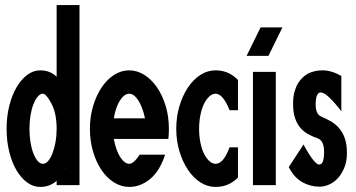

<svg xmlns="http://www.w3.org/2000/svg" viewBox="-20 -731 1403 756"><path d="M293 -711V-2H203V-19Q176 5 138 5Q111 5 87 -12.5Q63 -30 45 -60.5Q27 -91 16.5 -133Q6 -175 6 -224Q6 -272 16.5 -314Q27 -356 45 -387Q63 -418 87 -436Q111 -454 138 -454Q177 -454 203 -429V-711ZM237 -68Q237 -67 236 -67H239ZM182 -324Q162 -362 149 -362Q138 -362 128.5 -350.5Q119 -339 111.5 -320Q104 -301 100 -276Q96 -251 96 -224Q96 -196 100 -171Q104 -146 111.5 -127Q119 -108 128.5 -97Q138 -86 149 -86Q160 -86 169.5 -97Q179 -108 186.5 -127Q194 -146 198.5 -171Q203 -196 203 -224Q203 -286 182 -324Z M489 -454Q520 -454 548.5 -436Q577 -418 598.5 -386.5Q620 -355 632.5 -313.5Q645 -272 645 -224Q645 -215 644.5 -205.5Q644 -196 643 -184H428Q437 -137 454 -111.5Q471 -86 489 -86Q506 -86 530 -122H630Q610 -59 572 -27Q534 5 489 5Q457 5 428.5 -13Q400 -31 379 -62.5Q358 -94 346 -135.5Q334 -177 334 -224Q334 -271 346.5 -313Q359 -355 380 -386.5Q401 -418 429 -436Q457 -454 489 -454ZM551 -265Q541 -311 524 -336.5Q507 -362 489 -362Q470 -362 453 -336.5Q436 -311 428 -265Z M829 -454Q881 -454 917 -416V-297H884Q858 -362 829 -362Q816 -362 804 -351Q792 -340 783 -321.5Q774 -303 769 -277.5Q764 -252 764 -224Q764 -195 769 -170Q774 -145 783 -126.5Q792 -108 804 -97Q816 -86 829 -86Q860 -86 884 -151H917V-32Q881 5 829 5Q797 5 769 -13Q741 -31 720 -62.5Q699 -94 686.5 -135.5Q674 -177 674 -224Q674 -271 686.5 -313Q699 -355 720 -386.5Q741 -418 769 -436Q797 -454 829 -454Z M1066 -448V-2H976V-448ZM1092 -623 1037 -511H951L1006 -623Z M1175 -162Q1198 -120 1213 -101.5Q1228 -83 1236 -83Q1246 -83 1251 -94.5Q1256 -106 1256 -134Q1256 -177 1231 -186H1232Q1211 -193 1193 -203Q1175 -213 1162 -228.5Q1149 -244 1141.5 -266.5Q1134 -289 1134 -322Q1134 -350 1139.5 -369.5Q1145 -389 1153.5 -403Q1162 -417 1172.5 -426.5Q1183 -436 1194 -442Q1204 -447 1218.5 -450.5Q1233 -454 1250 -454Q1285 -454 1324 -432V-293Q1267 -367 1243 -367Q1223 -367 1223 -319Q1223 -281 1245 -272Q1266 -263 1284 -252.5Q1302 -242 1316 -225.5Q1330 -209 1338 -185.5Q1346 -162 1346 -128Q1346 -95 1335.5 -70Q1325 -45 1309.5 -28.5Q1294 -12 1275 -4Q1256 4 1238 4Q1202 4 1170.5 -13.5Q1139 -31 1117 -73Z"/></svg>

Font: Fundamental  Brigade Condensed
Style: Regular
Weight: 400
Width: 3
Designer: Peter Wiegel, original typeface by Carl Albert Fahrenwaldt 1901
Foundry: Peter Wiegel
Version: Version 0.000 2012 initial release